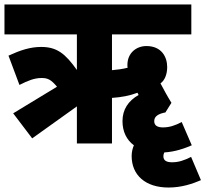

<svg xmlns="http://www.w3.org/2000/svg" viewBox="-20 -642 919 859"><path d="M124 -23 324 -166V0H481V-204C525 -207 560 -214 595 -227C597 -224 598 -221 600 -217C554 -191 528 -152 528 -100C528 -54 546 -16 579 8C573 22 569 38 569 56C569 141 630 197 734 197C793 197 842 180 879 164L835 60C803 76 779 84 750 84C726 84 711 77 711 57C711 52 712 46 715 40C764 37 806 22 838 8L793 -96C762 -80 738 -72 709 -72C685 -72 670 -80 670 -100C670 -122 689 -133 720 -139L747 -182C726 -216 713 -241 698 -269C717 -282 728 -310 728 -342C728 -387 703 -436 635 -436C592 -436 550 -407 550 -351C550 -347 550 -343 551 -339C529 -333 503 -330 481 -328V-488H836V-622H0V-488H324V-329C272 -402 235 -432 164 -432C115 -432 70 -417 18 -393L67 -262C105 -281 133 -293 166 -293C192 -293 208 -287 235 -254L39 -135Z"/></svg>

Font: Noto Sans Condensed Black
Style: Regular
Weight: 900
Width: 3
Designer: Monotype Design Team
Foundry: Monotype Imaging Inc.
Version: Version 2.013